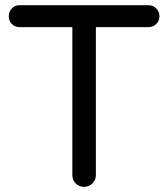

<svg xmlns="http://www.w3.org/2000/svg" viewBox="-20 -718 651 743"><path d="M554 -698Q572 -698 584.5 -685.5Q597 -673 597 -655Q597 -637 584.5 -625Q572 -613 554 -613H351V-40Q351 -21 337.5 -8Q324 5 305 5Q286 5 273 -8Q260 -21 260 -40V-613H56Q38 -613 26 -625Q14 -637 14 -655Q14 -673 26 -685.5Q38 -698 56 -698Z"/></svg>

Font: VarelaRound
Style: Regular
Weight: 400
Designer: Joe Prince, Avraham Cornfeld
Foundry: Joe Prince, Avraham Cornfeld
Version: Version 2.000;PS 002.000;hotconv 1.0.88;makeotf.lib2.5.64775